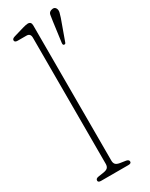

<svg xmlns="http://www.w3.org/2000/svg" viewBox="-192 -764 626 803"><g transform="rotate(-30 120.5 -362.5)"><path d="M118 -705V-52Q118 -40.5 123.5 -34Q129 -27.5 144 -25L170.5 -21Q184.5 -19 184.5 -9Q184.5 0 170.5 0H38.5Q24.5 0 24.5 -9Q24.5 -19 38.5 -21L65 -25Q80 -27.5 85.5 -34Q91 -40.5 91 -52V-661Q91 -682 72 -682H29.5Q15 -682 15 -692Q15 -700 29 -704L76.5 -718Q94 -723 101.5 -723Q118 -723 118 -705ZM197.5 -678.5Q200 -697 202 -708Q204 -719 215 -723Q232.5 -729 239 -715Q242.5 -707 240 -696.5Q237.5 -686 233.5 -674.5L198 -576Q196 -569.5 189.5 -570.5Q183.5 -571 184.5 -581.5Z"/></g></svg>

Font: Fraunces 144pt S100 Thin
Style: Regular
Weight: 100
Version: Version 1.000; ttfautohint (v1.8.3)